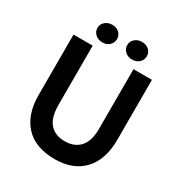

<svg xmlns="http://www.w3.org/2000/svg" viewBox="-201 -1010 1093 1162"><g transform="rotate(30 346.0 -429.5)"><path d="M350 10Q213 10 142.5 -66.5Q72 -143 72 -276V-700H206V-288Q206 -197 243.5 -155.5Q281 -114 348 -114Q415 -114 453 -156Q491 -198 491 -281V-700H620V-281Q620 -142 548.5 -66Q477 10 350 10ZM246 -746Q216 -746 196.5 -764Q177 -782 177 -808Q177 -834 197 -851.5Q217 -869 246 -869Q276 -869 295 -851.5Q314 -834 314 -808Q314 -782 295 -764Q276 -746 246 -746ZM454 -746Q424 -746 404.5 -764Q385 -782 385 -808Q385 -834 405 -851.5Q425 -869 454 -869Q484 -869 503 -851.5Q522 -834 522 -808Q522 -782 503 -764Q484 -746 454 -746Z"/></g></svg>

Font: Tilda Sans Bold
Style: Regular
Weight: 700
Designer: ParaType Ltd
Foundry: ParaType Ltd
Version: Version 1.009